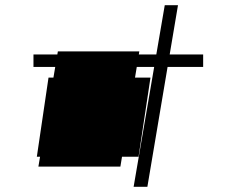

<svg xmlns="http://www.w3.org/2000/svg" viewBox="-20 -720 868 740"><path d="M495 0 615 -700H666L548 0ZM122 -116 167 -421H560L514 -116ZM128 -78 203 -522H517L444 -78ZM109 -462V-510H763V-462Z"/></svg>

Font: Lexend Giga ExtraLight
Style: Regular
Weight: 250
Version: Version 1.007